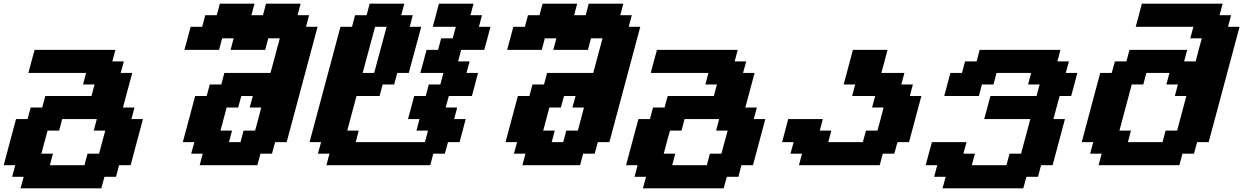

<svg xmlns="http://www.w3.org/2000/svg" viewBox="-20 -895 6734 1040"><path d="M91.3 125H528.8L545.9 62.5H608.4L625 0H687.5Q698.7 -42 720.9 -125.2Q743.2 -208.5 754.4 -250H691.9L708.5 -312.5H646L696.3 -500H633.8L650.9 -562.5H588.4L605 -625H167.5Q161.6 -604 150.4 -562.3Q139.2 -520.5 133.8 -500H446.3L429.7 -437.5H492.2L475.6 -375H225.6L208.5 -312.5H146L129.4 -250H66.9Q55.7 -208 33.4 -125Q11.2 -42 0 0H62.5L45.9 62.5H108.4ZM437.5 0H250L266.6 -62.5H204.1Q209.5 -83 220.7 -124.8Q231.9 -166.5 237.8 -187.5H300.3L316.9 -250H504.4L487.8 -187.5H550.3Q544.4 -166.5 533.2 -124.8Q522 -83 516.6 -62.5H454.1Z M1061.5 0H1374L1390.6 -62.5H1453.1L1470.2 -125H1532.7Q1560.5 -229.5 1616.5 -437.7Q1672.4 -646 1700.2 -750H1637.7L1654.3 -812.5H1591.8L1608.4 -875H1420.9L1404.3 -812.5H1341.8L1358.4 -875H1170.9L1154.3 -812.5H1091.8L1075.2 -750H1012.7Q1007.3 -729.5 996.1 -687.7Q984.9 -646 979 -625H1166.5L1183.1 -687.5H1245.6L1229 -625H1416.5L1433.1 -687.5H1495.6L1445.3 -500H1195.3L1178.7 -437.5H1116.2L1099.6 -375H1037.1Q1025.9 -333 1003.7 -250Q981.4 -167 970.2 -125H1032.7L1015.6 -62.5H1078.1ZM1282.7 -125H1220.2L1236.8 -187.5H1174.3Q1179.7 -208 1190.9 -249.8Q1202.1 -291.5 1207.5 -312.5H1270L1287.1 -375H1349.6L1332.5 -312.5H1395Q1389.6 -291.5 1378.7 -249.8Q1367.7 -208 1361.8 -187.5H1299.3Z M1748 0H2310.5L2327.1 -62.5H2389.6L2406.7 -125H2469.2Q2475.1 -145.5 2486.1 -187.3Q2497.1 -229 2502.4 -250H2439.9L2456.5 -312.5H2394L2411.1 -375H2536.1Q2542 -395.5 2553 -437.3Q2564 -479 2569.3 -500H2506.8L2523.9 -562.5H2461.4L2478 -625H2603Q2608.9 -645.5 2620.1 -687.3Q2631.3 -729 2636.7 -750H2574.2L2590.8 -812.5H2528.3L2544.9 -875H2357.4Q2352.1 -854 2341.1 -812.5Q2330.1 -771 2324.2 -750H2449.2L2432.1 -687.5H2369.6L2353 -625H2290.5Q2285.2 -604 2273.9 -562.3Q2262.7 -520.5 2256.8 -500H2381.8L2365.2 -437.5H2302.7L2286.1 -375H2223.6Q2218.3 -354 2207 -312.3Q2195.8 -270.5 2189.9 -250H2252.4L2235.8 -187.5H2298.3L2281.7 -125H1906.7L1923.3 -187.5H1860.8L1911.1 -375H2036.1L2052.7 -437.5H2115.2L2131.8 -500H2194.3Q2205.6 -541.5 2228 -625Q2250.5 -708.5 2261.7 -750H2199.2L2215.8 -812.5H2153.3L2169.9 -875H1982.4L1965.8 -812.5H1903.3L1886.7 -750H1824.2Q1796.4 -646 1740.5 -437.5Q1684.6 -229 1656.7 -125H1719.2L1702.1 -62.5H1764.6ZM2006.8 -500H1944.3Q1955.6 -541.5 1978 -625Q2000.5 -708.5 2011.7 -750H2074.2Q2063 -708.5 2040.5 -625Q2018.1 -541.5 2006.8 -500Z M2809.6 0H3122.1L3138.7 -62.5H3201.2L3218.3 -125H3280.8Q3308.6 -229.5 3364.5 -437.7Q3420.4 -646 3448.2 -750H3385.7L3402.3 -812.5H3339.8L3356.4 -875H3168.9L3152.3 -812.5H3089.8L3106.4 -875H2918.9L2902.3 -812.5H2839.8L2823.2 -750H2760.7Q2755.4 -729.5 2744.1 -687.7Q2732.9 -646 2727.1 -625H2914.6L2931.2 -687.5H2993.7L2977.1 -625H3164.6L3181.2 -687.5H3243.7L3193.4 -500H2943.4L2926.8 -437.5H2864.3L2847.7 -375H2785.2Q2773.9 -333 2751.7 -250Q2729.5 -167 2718.3 -125H2780.8L2763.7 -62.5H2826.2ZM3030.8 -125H2968.3L2984.9 -187.5H2922.4Q2927.7 -208 2939 -249.8Q2950.2 -291.5 2955.6 -312.5H3018.1L3035.2 -375H3097.7L3080.6 -312.5H3143.1Q3137.7 -291.5 3126.7 -249.8Q3115.7 -208 3109.9 -187.5H3047.4Z M3462.4 125H3899.9L3917 62.5H3979.5L3996.1 0H4058.6Q4069.8 -42 4092 -125.2Q4114.3 -208.5 4125.5 -250H4063L4079.6 -312.5H4017.1L4067.4 -500H4004.9L4022 -562.5H3959.5L3976.1 -625H3538.6Q3532.7 -604 3521.5 -562.3Q3510.3 -520.5 3504.9 -500H3817.4L3800.8 -437.5H3863.3L3846.7 -375H3596.7L3579.6 -312.5H3517.1L3500.5 -250H3438Q3426.8 -208 3404.5 -125Q3382.3 -42 3371.1 0H3433.6L3417 62.5H3479.5ZM3808.6 0H3621.1L3637.7 -62.5H3575.2Q3580.6 -83 3591.8 -124.8Q3603 -166.5 3608.9 -187.5H3671.4L3688 -250H3875.5L3858.9 -187.5H3921.4Q3915.5 -166.5 3904.3 -124.8Q3893.1 -83 3887.7 -62.5H3825.2Z M4307.6 0H4745.1L4761.7 -62.5H4824.2L4841.3 -125H4903.8Q4915 -166.5 4937.3 -249.8Q4959.5 -333 4970.7 -375H4908.2L4924.8 -437.5H4862.3L4878.9 -500H4753.9Q4759.8 -520.5 4771 -562.3Q4782.2 -604 4787.6 -625H4600.1L4549.8 -437.5H4612.3L4595.7 -375H4720.7L4703.6 -312.5H4766.1Q4760.7 -291.5 4749.8 -249.8Q4738.8 -208 4732.9 -187.5H4670.4L4653.8 -125H4466.3L4482.9 -187.5H4420.4L4437 -250H4249.5Q4244.1 -229 4232.9 -187.3Q4221.7 -145.5 4216.3 -125H4278.8L4261.7 -62.5H4324.2Z M5085.4 125H5522.9L5540 62.5H5602.5L5619.1 0H5681.6Q5692.9 -42 5715.1 -125.2Q5737.3 -208.5 5748.5 -250H5686Q5691.4 -270.5 5702.6 -312.3Q5713.9 -354 5719.7 -375H5782.2Q5788.1 -395.5 5799.1 -437.3Q5810.1 -479 5815.4 -500H5752.9L5770 -562.5H5707.5L5724.1 -625H5286.6L5270 -562.5H5207.5L5190.4 -500H5127.9Q5122.6 -479 5111.3 -437.5Q5100.1 -396 5094.7 -375H5282.2L5298.8 -437.5H5361.3L5377.9 -500H5565.4L5548.8 -437.5H5611.3L5594.7 -375H5344.7Q5339.4 -354 5328.1 -312.3Q5316.9 -270.5 5311 -250H5561L5510.7 -62.5H5448.2L5431.6 0H5244.1L5260.7 -62.5H5198.2L5215.3 -125H5027.8Q5022 -104 5010.7 -62.5Q4999.5 -21 4994.1 0H5056.6L5040 62.5H5102.5Z M5930.7 0H6368.2L6384.8 -62.5H6447.3L6464.4 -125H6526.9Q6554.7 -229.5 6610.6 -437.7Q6666.5 -646 6694.3 -750H6631.8L6648.4 -812.5H6585.9L6602.5 -875H6165Q6159.7 -854 6148.7 -812.5Q6137.7 -771 6131.8 -750H6444.3L6427.2 -687.5H6489.7Q6483.9 -667 6472.9 -625.2Q6461.9 -583.5 6456.5 -562.5H6394L6410.6 -625H6098.1L6081.5 -562.5H6019L6002 -500H5939.5Q5922.9 -437.5 5889.4 -312.5Q5856 -187.5 5839.4 -125H5901.9L5884.8 -62.5H5947.3ZM6276.9 -125H6089.4L6106 -187.5H6043.5Q6054.7 -229 6076.9 -312.3Q6099.1 -395.5 6110.4 -437.5H6172.9L6189.5 -500H6314.5L6297.9 -437.5H6360.4L6343.8 -375H6406.2L6356 -187.5H6293.5Z"/></svg>

Font: Faithful 32x
Style: SemiboldOblique
Weight: 400
Foundry: Faithful Resource Pack
Version: Version 1.0; January 27, 2023